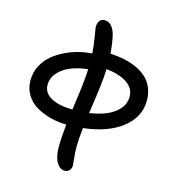

<svg xmlns="http://www.w3.org/2000/svg" viewBox="-136 -822 1081 1194"><g transform="rotate(15 404.5 -224.5)"><path d="M390.1 259.8Q358.9 259.8 337.9 224.4Q316.9 189 316.9 122.1Q316.9 74.7 326.2 -20Q272.9 -21 224.1 -33.4Q175.3 -45.9 133.1 -70.1Q90.8 -94.2 65.4 -135.3Q40 -176.3 40 -229Q40 -279.3 62 -322.3Q84 -365.2 118.9 -394.3Q153.8 -423.3 198 -444.6Q242.2 -465.8 285.2 -476.3Q328.1 -486.8 368.2 -488.8Q365.2 -538.6 355.7 -592.8Q346.2 -647 346.2 -651.9Q346.2 -677.7 357.2 -693.4Q368.2 -709 389.2 -709Q417.5 -709 435.1 -687.7Q452.6 -666.5 460.9 -633.8Q472.7 -583.5 478 -517.1Q530.3 -514.2 574 -504.6Q617.7 -495.1 654.8 -477.1Q691.9 -459 717.5 -433.8Q743.2 -408.7 757.6 -372.8Q772 -336.9 772 -293Q772 -187.5 680.9 -115.7Q589.8 -43.9 432.1 -25.9Q423.8 48.8 423.8 96.2Q423.8 130.9 428 171.9Q432.1 212.9 432.1 214.8Q432.1 233.9 420.7 246.8Q409.2 259.8 390.1 259.8ZM662.1 -289.1Q662.1 -343.8 611.6 -377Q561 -410.2 479 -418Q478 -392.6 475.8 -365Q473.6 -337.4 469.5 -303.7Q465.3 -270 462.4 -248.3Q459.5 -226.6 453.4 -184.3Q447.3 -142.1 444.8 -126Q507.8 -135.3 555.4 -155.5Q603 -175.8 632.6 -210.2Q662.1 -244.6 662.1 -289.1ZM149.9 -229Q149.9 -178.7 198.7 -150.4Q247.6 -122.1 338.9 -120.1Q340.3 -131.8 345.9 -172.6Q351.6 -213.4 354 -231.4Q356.4 -249.5 360.1 -281.2Q363.8 -313 366 -338.4Q368.2 -363.8 369.1 -388.2Q308.6 -381.8 260 -362.3Q211.4 -342.8 180.7 -307.9Q149.9 -272.9 149.9 -229Z"/></g></svg>

Font: Shantell Sans Irregular
Style: Regular
Weight: 500
Designer: Stephen Nixon, Anya Danilova, Shantell Martin
Foundry: Arrow Type
Version: Version 1.006;[9816181b4]